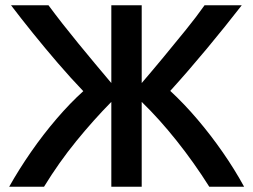

<svg xmlns="http://www.w3.org/2000/svg" viewBox="-20 -713 967 733"><path d="M15 0Q52 -66 98.5 -133Q145 -200 196.5 -260Q248 -320 298 -365Q250 -415 201 -472Q152 -529 106 -586Q60 -643 22 -693H165Q216 -624 280 -546Q344 -468 405 -396V-693H521V-396Q563 -445 606 -497Q649 -549 689.5 -599Q730 -649 761 -693H903Q841 -613 769.5 -527Q698 -441 630 -366Q683 -317 734 -257Q785 -197 830.5 -131.5Q876 -66 912 0H779Q721 -92 654.5 -175.5Q588 -259 521 -324V0H405V-324Q337 -255 271 -174Q205 -93 148 0Z"/></svg>

Font: Ubuntu Sans SemiBold
Style: Regular
Weight: 600
Designer: Dalton Maag Ltd
Foundry: Dalton Maag Ltd
Version: Version 1.006; ttfautohint (v1.8.4.7-5d5b)